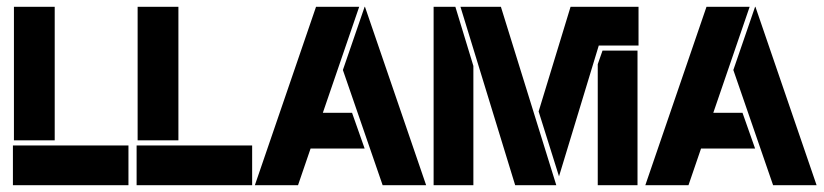

<svg xmlns="http://www.w3.org/2000/svg" viewBox="-20 -545 2424 565"><path d="M21 -132V-525H141V-132ZM18 -117H358V0H18Z M385 -132V-525H505V-132ZM382 -117H722V0H382Z M1053 -525H1054L1234 0H1106L989 -339ZM894 -108 857 0H730L910 -525H1037L930 -213H1016L1053 -108Z M1739 0V-356L1753 -396H1856V0ZM1454 -525 1617 0H1496L1335 -525ZM1256 0V-525H1320L1373 -351V0ZM1659 -525H1859V-411H1742L1625 -26L1565 -217Z M2202 -525H2203L2383 0H2255L2138 -339ZM2043 -108 2006 0H1879L2059 -525H2186L2079 -213H2165L2202 -108Z"/></svg>

Font: BroshK
Style: Medium
Weight: 500
Designer: gluk
Foundry: gluk
Version: Version 0.60